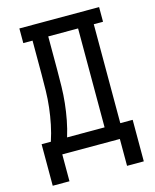

<svg xmlns="http://www.w3.org/2000/svg" viewBox="-129 -822 859 1063"><g transform="rotate(-15 300.0 -290.5)"><path d="M39 154V-84H92Q107 -129 116.5 -175.5Q126 -222 131.5 -269.5Q137 -317 138 -364.5Q139 -412 139 -459V-651H86V-735H543V-651H490V-84H561V154H465V0H135V154ZM185 -84H400V-651H229V-459Q229 -412 228 -364.5Q227 -317 222 -270Q217 -223 208 -176Q199 -129 185 -84Z"/></g></svg>

Font: Iosevka HT Medium Extended
Style: Regular
Weight: 500
Width: 7
Monospace: yes
Designer: Belleve Invis
Foundry: Belleve Invis
Version: Version 32.3.0; ttfautohint (v1.8.4)